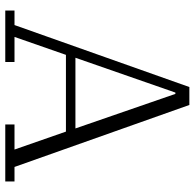

<svg xmlns="http://www.w3.org/2000/svg" viewBox="-25 -713 738 728"><g transform="rotate(90 344.0 -349.0)"><path d="M20 -35H75L310 -698H378L613 -35H668V0H452V-35H547L479 -230H188L120 -35H215V0H20ZM199 -266H467L336 -645H331Z"/></g></svg>

Font: IBM Plex Serif Light
Style: Regular
Weight: 300
Designer: Mike Abbink, Paul van der Laan, Pieter van Rosmalen
Foundry: Bold Monday
Version: Version 3.001